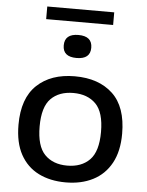

<svg xmlns="http://www.w3.org/2000/svg" viewBox="-60 -955 774 1014"><g transform="rotate(5 326.5 -448.5)"><path d="M326.5 10Q244 10 182.2 -21Q120.5 -52 86.2 -114.5Q52 -177 52 -272Q52 -412.5 126.2 -482.5Q200.5 -552.5 326.5 -552.5Q454 -552.5 527.8 -483.2Q601.5 -414 601.5 -272Q601.5 -178.5 567 -115.8Q532.5 -53 470.5 -21.5Q408.5 10 326.5 10ZM326.5 -79Q402 -79 445.8 -123.5Q489.5 -168 489.5 -271.5Q489.5 -375.5 445.8 -419.8Q402 -464 326.5 -464Q251 -464 207.5 -420Q164 -376 164 -272.5Q164 -168.5 207.5 -123.8Q251 -79 326.5 -79ZM326.5 -649.5Q253.5 -649.5 253.5 -710Q253.5 -771.5 326.5 -771.5Q399.5 -771.5 399.5 -710Q399.5 -649.5 326.5 -649.5ZM149 -840V-907H504V-840Z"/></g></svg>

Font: Encode Sans Exp Md
Style: Regular
Weight: 500
Width: 7
Designer: Multiple Designers
Foundry: Impallari Type
Version: Version 3.002; ttfautohint (v1.8.3) -l 8 -r 50 -G 200 -x 14 